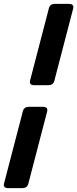

<svg xmlns="http://www.w3.org/2000/svg" viewBox="-53 -764 395 980"><path d="M320.8 -721.7Q320.8 -721.7 224.1 -350.6Q218.3 -329.6 194.8 -329.1H121.6Q95.7 -329.6 100.1 -351.6L196.8 -722.7Q202.6 -743.7 226.1 -744.1H299.3Q325.2 -743.7 320.8 -721.7ZM188 -196.3 91.3 174.8Q85.4 195.8 62 196.3H-11.2Q-37.1 195.8 -32.7 173.8L64 -197.3Q69.8 -218.3 93.3 -218.8H166.5Q192.4 -218.3 188 -196.3Z"/></svg>

Font: Allan
Style: Bold
Weight: 500
Italic angle: -14.3°
Version: Version 1.002